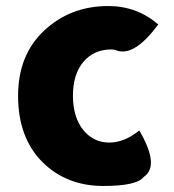

<svg xmlns="http://www.w3.org/2000/svg" viewBox="-20 -603 577 637"><path d="M323 14Q200 14 120 -66Q40 -147 40 -285Q40 -421 127 -502Q214 -583 339 -583Q434 -583 505 -522Q422 -409 361 -438L350 -439Q291 -439 256 -397Q222 -356 222 -285Q222 -215 256 -172Q290 -130 343 -130Q392 -130 442 -170Q511 -53 457 -16Q434 14 323 14Z"/></svg>

Font: Swei Half Moon CJK SC
Style: Black
Weight: 900
Version: Version 2.071